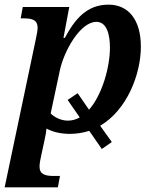

<svg xmlns="http://www.w3.org/2000/svg" viewBox="-41 -566 667 826"><path d="M397 75 440 45 390 -25C507 -94 565 -249 565 -365C565 -482 511 -546 426 -546C333 -546 282 -485 238 -403H232L257 -536H57L48 -487H62C100 -487 121 -479 121 -445C121 -438 118 -420 113 -397L-21 240H208L217 191H192C154 191 129 185 129 150C129 137 134 113 137 100L151 35C155 19 158 -2 159 -13C184 1 220 10 259 10C289 10 317 5 343 -3ZM251 -47C218 -47 189 -65 177 -78L216 -261C233 -344 303 -472 374 -472C419 -472 432 -416 432 -361C432 -280 400 -160 342 -94L293 -165L250 -136L302 -61C287 -52 269 -47 251 -47Z"/></svg>

Font: Noto Serif SemiBold
Style: Italic
Weight: 600
Italic angle: -12°
Designer: Monotype Design Team
Foundry: Monotype Imaging Inc.
Version: Version 2.014